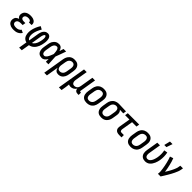

<svg xmlns="http://www.w3.org/2000/svg" viewBox="434 -2587 4632 4632"><g transform="rotate(45 2750.0 -270.5)"><path d="M216 8Q189 8 162.5 5Q136 2 112 -7Q88 -16 67.5 -31Q47 -46 34 -67.5Q21 -89 17 -115Q13 -141 18 -169Q21 -187 29.5 -205.5Q38 -224 52.5 -237.5Q67 -251 85 -260Q103 -269 122 -275Q108 -283 96 -296Q84 -309 77 -325Q70 -341 69 -359Q68 -377 71 -396Q75 -416 84 -436.5Q93 -457 108.5 -473Q124 -489 143 -500Q162 -511 182.5 -517Q203 -523 224 -525.5Q245 -528 266 -528Q288 -528 310.5 -525.5Q333 -523 353.5 -516.5Q374 -510 392 -498.5Q410 -487 422.5 -470Q435 -453 439.5 -431.5Q444 -410 440 -387L439 -382H349V-384Q352 -400 345.5 -414Q339 -428 326 -435.5Q313 -443 297.5 -445.5Q282 -448 266 -448Q250 -448 233 -445.5Q216 -443 200.5 -435Q185 -427 174 -413Q163 -399 160 -382Q157 -365 163 -349.5Q169 -334 182 -325Q195 -316 211.5 -313Q228 -310 245 -310H301L288 -230H232Q219 -230 206 -229Q193 -228 180.5 -225Q168 -222 155.5 -217Q143 -212 132.5 -203.5Q122 -195 115.5 -182.5Q109 -170 107 -158Q103 -137 111.5 -118Q120 -99 137 -89Q154 -79 175 -75.5Q196 -72 217 -72Q235 -72 253.5 -74.5Q272 -77 290 -84.5Q308 -92 324 -104.5Q340 -117 350 -134L424 -98Q409 -71 385 -49.5Q361 -28 333 -15Q305 -2 275 3Q245 8 216 8Z M613 215 648 2Q619 -4 595.5 -18.5Q572 -33 554.5 -54.5Q537 -76 527.5 -102.5Q518 -129 514 -157.5Q510 -186 510.5 -215.5Q511 -245 516 -275Q527 -338 552.5 -400.5Q578 -463 615 -520L691 -478Q659 -427 636.5 -372.5Q614 -318 605 -263Q602 -245 601 -227Q600 -209 601 -191.5Q602 -174 605.5 -157.5Q609 -141 616 -125.5Q623 -110 634.5 -98Q646 -86 662 -79L705 -343Q709 -364 714.5 -384.5Q720 -405 728.5 -424.5Q737 -444 750.5 -462Q764 -480 782 -493.5Q800 -507 820.5 -513.5Q841 -520 862 -520Q887 -520 908.5 -509.5Q930 -499 943.5 -479.5Q957 -460 963 -436.5Q969 -413 970.5 -388.5Q972 -364 970.5 -338.5Q969 -313 964 -288Q959 -257 951 -225.5Q943 -194 930.5 -163.5Q918 -133 899.5 -104.5Q881 -76 856.5 -52.5Q832 -29 801 -14Q770 1 738 6L703 215ZM752 -82Q773 -91 789.5 -106.5Q806 -122 818.5 -140.5Q831 -159 840.5 -179Q850 -199 856 -219.5Q862 -240 867 -260.5Q872 -281 876 -302Q878 -315 879.5 -328Q881 -341 882 -354.5Q883 -368 882 -381Q881 -394 878.5 -406Q876 -418 869 -429Q862 -440 849 -440Q839 -440 831 -431Q823 -422 817.5 -412Q812 -402 808.5 -392Q805 -382 802 -371.5Q799 -361 797 -351Q795 -341 793 -330Z M1174 8Q1146 8 1120 1Q1094 -6 1074 -22Q1054 -38 1042 -61.5Q1030 -85 1024.5 -111Q1019 -137 1020.5 -165Q1022 -193 1026 -221L1046 -341Q1050 -364 1057 -387.5Q1064 -411 1076.5 -432.5Q1089 -454 1106.5 -473Q1124 -492 1145.5 -505Q1167 -518 1191 -523Q1215 -528 1239 -528Q1263 -528 1284 -519Q1305 -510 1320 -493.5Q1335 -477 1344.5 -456Q1354 -435 1360 -413Q1369 -440 1377 -466.5Q1385 -493 1394 -520H1482Q1458 -453 1434 -385.5Q1410 -318 1384 -251Q1389 -188 1391.5 -125.5Q1394 -63 1398 0H1310Q1311 -23 1310.5 -46.5Q1310 -70 1311 -94Q1299 -75 1285.5 -57Q1272 -39 1254.5 -24Q1237 -9 1216 -0.5Q1195 8 1174 8ZM1175 -72Q1195 -72 1212.5 -85Q1230 -98 1242.5 -115.5Q1255 -133 1264.5 -151.5Q1274 -170 1282.5 -189Q1291 -208 1298 -227Q1305 -246 1313 -265Q1312 -284 1311 -302Q1310 -320 1307.5 -338Q1305 -356 1301.5 -374Q1298 -392 1291 -408Q1284 -424 1271 -436Q1258 -448 1239 -448Q1225 -448 1210.5 -443.5Q1196 -439 1184.5 -429.5Q1173 -420 1164.5 -407.5Q1156 -395 1150.5 -382Q1145 -369 1141 -355Q1137 -341 1135 -327L1115 -207Q1113 -193 1111.5 -178Q1110 -163 1111 -148.5Q1112 -134 1115 -120.5Q1118 -107 1126.5 -95.5Q1135 -84 1147.5 -78Q1160 -72 1175 -72Z M1470 215 1562 -341Q1566 -365 1574 -389Q1582 -413 1596 -435.5Q1610 -458 1629.5 -476.5Q1649 -495 1672.5 -507Q1696 -519 1720.5 -523.5Q1745 -528 1770 -528Q1799 -528 1827 -522Q1855 -516 1877.5 -501Q1900 -486 1915.5 -463.5Q1931 -441 1938 -414Q1945 -387 1944.5 -358Q1944 -329 1939 -299L1919 -179Q1916 -157 1909 -134Q1902 -111 1891 -90Q1880 -69 1864 -50Q1848 -31 1827 -17.5Q1806 -4 1782.5 2Q1759 8 1736 8Q1713 8 1691 1.5Q1669 -5 1653 -20.5Q1637 -36 1627 -56Q1617 -76 1613 -99L1561 215ZM1713 -72Q1735 -72 1757.5 -81.5Q1780 -91 1795.5 -109Q1811 -127 1819 -149Q1827 -171 1831 -193L1851 -313Q1853 -329 1853.5 -345Q1854 -361 1852 -376Q1850 -391 1843.5 -405Q1837 -419 1826 -429Q1815 -439 1800.5 -443.5Q1786 -448 1770 -448H1769Q1747 -448 1725 -438.5Q1703 -429 1687 -411Q1671 -393 1663 -371.5Q1655 -350 1651 -327L1633 -218Q1630 -201 1628.5 -184Q1627 -167 1629.5 -151Q1632 -135 1637.5 -120Q1643 -105 1654 -93.5Q1665 -82 1680.5 -77Q1696 -72 1713 -72Z M1970 215 2092 -520H2183L2131 -207Q2128 -192 2127 -176Q2126 -160 2128 -145Q2130 -130 2135.5 -116Q2141 -102 2151 -91.5Q2161 -81 2176 -76.5Q2191 -72 2207 -72Q2227 -72 2248 -80Q2269 -88 2285 -104Q2301 -120 2309 -140.5Q2317 -161 2321 -182L2377 -520H2468L2398 -98Q2397 -93 2397.5 -88Q2398 -83 2401.5 -79Q2405 -75 2410 -73.5Q2415 -72 2420 -72H2436L2435 8H2406Q2386 8 2367 3.5Q2348 -1 2333.5 -12.5Q2319 -24 2311.5 -42Q2304 -60 2305 -80Q2294 -60 2277.5 -43Q2261 -26 2241.5 -14.5Q2222 -3 2200 2.5Q2178 8 2157 8Q2140 8 2123.5 4.5Q2107 1 2093 -7Q2090 21 2087 50Q2084 79 2079 107L2061 215Z M2704 8Q2675 8 2647 2Q2619 -4 2596 -19Q2573 -34 2558 -56.5Q2543 -79 2536 -106Q2529 -133 2529 -162Q2529 -191 2534 -221L2554 -341Q2558 -365 2566.5 -390Q2575 -415 2589.5 -437.5Q2604 -460 2624.5 -478Q2645 -496 2669 -507.5Q2693 -519 2718.5 -523.5Q2744 -528 2769 -528Q2798 -528 2826 -522Q2854 -516 2877 -501Q2900 -486 2915.5 -463.5Q2931 -441 2938 -414Q2945 -387 2944.5 -358Q2944 -329 2939 -299L2919 -179Q2915 -155 2906.5 -130Q2898 -105 2884 -82.5Q2870 -60 2849.5 -42Q2829 -24 2805 -12.5Q2781 -1 2755 3.5Q2729 8 2704 8ZM2706 -72Q2729 -72 2751.5 -80.5Q2774 -89 2791 -107Q2808 -125 2817.5 -147.5Q2827 -170 2831 -193L2851 -313Q2853 -329 2853.5 -345Q2854 -361 2852 -376.5Q2850 -392 2843.5 -406Q2837 -420 2826 -430Q2815 -440 2799.5 -444Q2784 -448 2768 -448Q2745 -448 2722 -439.5Q2699 -431 2682 -413Q2665 -395 2656 -372.5Q2647 -350 2643 -327L2623 -207Q2620 -191 2619.5 -175Q2619 -159 2621.5 -143.5Q2624 -128 2630 -114Q2636 -100 2647.5 -90Q2659 -80 2674.5 -76Q2690 -72 2706 -72Z M3203 8Q3174 8 3146 2Q3118 -4 3095.5 -19Q3073 -34 3058 -56.5Q3043 -79 3036 -106Q3029 -133 3029 -162Q3029 -191 3034 -221L3054 -341Q3058 -365 3066.5 -389.5Q3075 -414 3089.5 -435.5Q3104 -457 3124 -475Q3144 -493 3168 -504.5Q3192 -516 3217 -522Q3242 -528 3266 -528H3281L3524 -520L3511 -440L3392 -444Q3406 -432 3416 -415.5Q3426 -399 3430.5 -380Q3435 -361 3435 -340.5Q3435 -320 3431 -299L3411 -179Q3407 -155 3399 -131Q3391 -107 3377.5 -84.5Q3364 -62 3344.5 -43.5Q3325 -25 3301.5 -13Q3278 -1 3253 3.5Q3228 8 3203 8ZM3205 -72Q3227 -72 3249 -81.5Q3271 -91 3287 -109Q3303 -127 3311 -148.5Q3319 -170 3323 -193L3343 -313Q3345 -328 3346 -343Q3347 -358 3345.5 -372.5Q3344 -387 3339 -400.5Q3334 -414 3325.5 -424.5Q3317 -435 3303.5 -441Q3290 -447 3275 -448H3261Q3239 -448 3217.5 -438Q3196 -428 3180 -410.5Q3164 -393 3155 -371Q3146 -349 3143 -327L3123 -207Q3120 -191 3119.5 -175Q3119 -159 3121 -144Q3123 -129 3129.5 -115Q3136 -101 3147 -91Q3158 -81 3173 -76.5Q3188 -72 3204 -72Z M3810 0Q3789 0 3768 -3.5Q3747 -7 3729.5 -15.5Q3712 -24 3698.5 -39Q3685 -54 3678 -72.5Q3671 -91 3671 -112Q3671 -133 3674 -155L3722 -440H3573L3586 -520H3974L3961 -440H3812L3764 -155Q3762 -141 3762.5 -128Q3763 -115 3768.5 -103.5Q3774 -92 3785 -86Q3796 -80 3810 -80H3891V0Z M4204 8Q4175 8 4147 2Q4119 -4 4096 -19Q4073 -34 4058 -56.5Q4043 -79 4036 -106Q4029 -133 4029 -162Q4029 -191 4034 -221L4054 -341Q4058 -365 4066.5 -390Q4075 -415 4089.5 -437.5Q4104 -460 4124.5 -478Q4145 -496 4169 -507.5Q4193 -519 4218.5 -523.5Q4244 -528 4269 -528Q4298 -528 4326 -522Q4354 -516 4377 -501Q4400 -486 4415.5 -463.5Q4431 -441 4438 -414Q4445 -387 4444.5 -358Q4444 -329 4439 -299L4419 -179Q4415 -155 4406.5 -130Q4398 -105 4384 -82.5Q4370 -60 4349.5 -42Q4329 -24 4305 -12.5Q4281 -1 4255 3.5Q4229 8 4204 8ZM4206 -72Q4229 -72 4251.5 -80.5Q4274 -89 4291 -107Q4308 -125 4317.5 -147.5Q4327 -170 4331 -193L4351 -313Q4353 -329 4353.5 -345Q4354 -361 4352 -376.5Q4350 -392 4343.5 -406Q4337 -420 4326 -430Q4315 -440 4299.5 -444Q4284 -448 4268 -448Q4245 -448 4222 -439.5Q4199 -431 4182 -413Q4165 -395 4156 -372.5Q4147 -350 4143 -327L4123 -207Q4120 -191 4119.5 -175Q4119 -159 4121.5 -143.5Q4124 -128 4130 -114Q4136 -100 4147.5 -90Q4159 -80 4174.5 -76Q4190 -72 4206 -72Z M4699 8Q4671 8 4644.5 1Q4618 -6 4597 -21.5Q4576 -37 4562 -60Q4548 -83 4542 -109.5Q4536 -136 4536.5 -164Q4537 -192 4542 -221L4592 -520H4683L4631 -207Q4628 -192 4627.5 -177Q4627 -162 4628.5 -147Q4630 -132 4634.5 -118Q4639 -104 4648 -93.5Q4657 -83 4671 -77.5Q4685 -72 4701 -72Q4717 -72 4734 -78Q4751 -84 4764 -96Q4777 -108 4787.5 -123Q4798 -138 4806 -153.5Q4814 -169 4820 -185.5Q4826 -202 4830.5 -218Q4835 -234 4839 -250.5Q4843 -267 4846 -284Q4855 -341 4854 -397.5Q4853 -454 4842 -508L4930 -523Q4942 -462 4943.5 -399Q4945 -336 4935 -271Q4929 -240 4920.5 -208.5Q4912 -177 4898.5 -146.5Q4885 -116 4866 -87Q4847 -58 4821.5 -35.5Q4796 -13 4763.5 -2.5Q4731 8 4699 8ZM4750 -600 4788 -756H4876L4823 -600Z M5133 0Q5140 -44 5136.5 -87.5Q5133 -131 5126.5 -173Q5120 -215 5112 -256.5Q5104 -298 5094 -339Q5084 -380 5072 -420.5Q5060 -461 5045 -500L5129 -528Q5147 -484 5160 -438Q5173 -392 5184 -345Q5195 -298 5204.5 -250.5Q5214 -203 5220 -154Q5235 -179 5250.5 -204.5Q5266 -230 5280 -255.5Q5294 -281 5307.5 -307Q5321 -333 5332.5 -359.5Q5344 -386 5354 -413Q5364 -440 5368 -468L5377 -520H5468L5459 -468Q5452 -427 5436 -386Q5420 -345 5401 -305.5Q5382 -266 5361 -227.5Q5340 -189 5317 -151Q5294 -113 5271 -75Q5248 -37 5224 0Z"/></g></svg>

Font: Iosevka Curly Medium
Style: Italic
Weight: 500
Italic angle: -9°
Monospace: yes
Designer: Belleve Invis
Foundry: Belleve Invis
Version: Version 22.1.2; ttfautohint (v1.8.4)